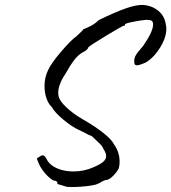

<svg xmlns="http://www.w3.org/2000/svg" viewBox="-20 -714 700 785"><path d="M214 38 215 35Q215 25 198 24Q177 11 160.5 -10Q144 -31 138 -47Q131 -63 131 -64Q131 -67 134.5 -69Q138 -71 143 -74Q149 -79 156 -79Q160 -79 163.5 -74.5Q167 -70 173 -59Q185 -38 214 -25.5Q243 -13 280 -13Q325 -13 364 -31Q390 -42 402 -52.5Q414 -63 414 -76Q414 -88 403 -105Q400 -113 394.5 -119.5Q389 -126 379 -135Q373 -140 356 -157Q340 -163 323 -173L302 -183Q275 -195 239.5 -224.5Q204 -254 192 -276Q178 -289 170 -312Q162 -335 162 -362Q162 -398 177 -428Q189 -455 230 -503Q271 -551 293 -566L319 -591Q320 -595 322 -595.5Q324 -596 325 -596Q328 -598 346 -605.5Q364 -613 384 -632Q452 -665 493.5 -679.5Q535 -694 562 -694Q600 -692 626.5 -670.5Q653 -649 658 -614Q660 -608 660 -596Q660 -560 634 -518.5Q608 -477 575 -458Q550 -447 540 -447Q533 -447 530.5 -452Q528 -457 529 -468Q529 -477 535.5 -488.5Q542 -500 565 -526Q606 -585 606 -614Q606 -631 591 -632Q580 -635 535.5 -627Q491 -619 491 -614Q491 -613 490.5 -610.5Q490 -608 487 -609Q483 -610 413 -567.5Q343 -525 341 -520Q340 -515 333.5 -509.5Q327 -504 318 -500Q299 -489 283 -468Q267 -447 245 -408Q233 -391 225.5 -371Q218 -351 218 -335Q218 -324 221 -316Q226 -299 252 -274.5Q278 -250 317 -227Q368 -198 402.5 -170.5Q437 -143 446 -124Q469 -92 469 -53Q469 -39 466 -27Q458 -10 441 6.5Q424 23 412 22Q402 25 395 29.5Q388 34 383 36Q372 43 330.5 47.5Q289 52 254 50Z"/></svg>

Font: Caveat
Style: Regular
Weight: 400
Designer: Pablo Impallari
Foundry: Pablo Impallari
Version: Version 1.500; ttfautohint (v1.6)